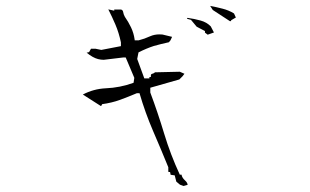

<svg xmlns="http://www.w3.org/2000/svg" viewBox="-20 -719 1040 645"><path d="M484.9 -408.2V-424.3L582.5 -452.1L593.3 -462.9L599.6 -471.2L584 -478L500.5 -476.1Q497.1 -472.2 490.2 -470.7L488.3 -469.7Q486.8 -468.3 486.8 -464.8V-460.4H481.9V-455.6H464.8L440.9 -521L445.3 -543Q472.2 -556.6 496.6 -564.5Q520.5 -571.3 547.4 -577.1L552.7 -583.5L558.1 -595.2L525.9 -603Q521 -603.5 515.6 -603.5Q498.5 -603.5 484.4 -597.2Q465.3 -588.4 445.8 -583.5H432.6L432.1 -587.4Q429.2 -607.9 420.2 -627Q411.1 -646 399.4 -662.6Q395 -670.4 393.6 -679.2Q392.6 -685.1 386.7 -687H363.8V-683.1L343.8 -687.5Q356.4 -663.1 367.9 -636Q379.4 -608.9 386.2 -576.7V-564L320.3 -551.3L301.3 -555.2H285.6L279.3 -543.9L271 -542Q292 -524.9 309.6 -520.5Q318.8 -518.1 328.6 -518.1L393.6 -525.9H402.3L431.2 -457.5L428.7 -440.9Q382.8 -424.3 335.4 -422.4Q293.9 -420.4 258.3 -401.4L318.8 -362.8H319.8L323.2 -369.1Q355.5 -373.5 383.1 -383.5Q410.6 -393.6 439.5 -405.8H448.7Q467.8 -340.3 494.1 -279.3Q520.5 -218.3 545.4 -157.2V-143.1Q545.4 -142.1 545.9 -141.6L547.9 -141.1H551.3L553.2 -131.8L566.9 -129.9L572.3 -108.9L584.5 -98.6L596.7 -94.2L610.4 -98.1Q609.4 -106 601.6 -112.8Q591.3 -122.1 589.8 -132.3H584Q552.7 -199.7 531.5 -270Q510.3 -340.3 484.9 -408.2ZM668.5 -614.7V-609.4L677.7 -602.5L698.7 -609.9L688 -630.4Q674.3 -644.5 653.6 -650.1Q632.8 -655.8 611.8 -658.7H608.4L608.9 -655.8L621.6 -652.3L640.6 -629.4ZM756.3 -647.9V-650.9L771.5 -659.7H772.5L766.1 -673.8Q748.5 -684.6 727.5 -689.9Q706.5 -695.3 686 -699.2L694.8 -685.5L752.4 -647.9Z"/></svg>

Font: Bakudai
Style: Light
Weight: 300
Version: Version 1.48